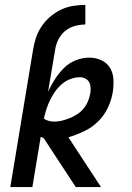

<svg xmlns="http://www.w3.org/2000/svg" viewBox="-20 -763 540 783"><path d="M22 0 115 -561Q119 -586 127 -610Q135 -634 150 -656Q165 -678 185.5 -695.5Q206 -713 229.5 -724Q253 -735 278.5 -739Q304 -743 328 -743V-663Q307 -663 285 -657Q263 -651 246 -637Q229 -623 218.5 -602.5Q208 -582 205 -561L176 -389Q188 -415 204 -440Q220 -465 240.5 -485.5Q261 -506 288.5 -517Q316 -528 344 -528Q370 -528 393 -517.5Q416 -507 428.5 -486.5Q441 -466 442.5 -440Q444 -414 440 -388Q435 -356 420 -324Q405 -292 380 -267.5Q355 -243 323.5 -228Q292 -213 259 -203L392 0H289L158 -200Q155 -201 152 -202.5Q149 -204 146 -205L112 0ZM201 -267Q217 -267 233 -271Q249 -275 265 -281.5Q281 -288 295.5 -297.5Q310 -307 321 -320.5Q332 -334 338.5 -349.5Q345 -365 348 -381Q350 -393 349.5 -405Q349 -417 344 -427Q339 -437 328.5 -442.5Q318 -448 306 -448Q287 -448 268 -441Q249 -434 233 -420.5Q217 -407 205 -390Q193 -373 184 -354.5Q175 -336 169 -317Q163 -298 159 -279Q168 -273 178.5 -270Q189 -267 201 -267Z"/></svg>

Font: Iosevka Medium
Style: Italic
Weight: 500
Italic angle: -9°
Monospace: yes
Designer: Belleve Invis
Foundry: Belleve Invis
Version: Version 32.5.0; ttfautohint (v1.8.4)